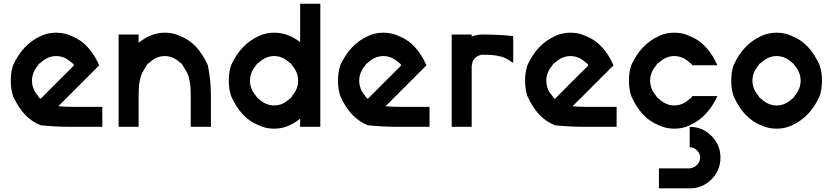

<svg xmlns="http://www.w3.org/2000/svg" viewBox="-20 -687 4511 1040"><path d="M367.5 0Q282.5 0 200.8 -8.3Q105 -45 50.8 -166.7Q38.3 -204.2 38.3 -250Q38.3 -295.8 50.8 -333.3Q102.5 -447.5 200.8 -491.7Q238.3 -510 284.2 -510Q330 -510 367.5 -491.7Q463.3 -455 517.5 -333.3L295.8 -111.7Q322.5 -108.3 367.5 -108.3H534.2V0ZM200.8 -152.5Q232.5 -185 292.5 -244.6Q352.5 -304.2 367.5 -319.2L380.8 -333.3Q377.5 -342.5 367.5 -347.5Q330 -383.3 284.2 -383.3Q238.3 -383.3 200.8 -347.5Q189.2 -341.7 186.7 -333.3Q153.3 -295.8 153.3 -250Q153.3 -204.2 186.7 -166.7Q190 -157.5 200.8 -151.7Z M730.8 -455Q798.3 -510 872.5 -510Q918.3 -510 955.8 -491.7Q1051.7 -455 1105.8 -333.3Q1122.5 -251.7 1122.5 -166.7V0H1013.3V-166.7Q1013.3 -215 1007.9 -244.6Q1002.5 -274.2 995.8 -288.3Q989.2 -302.5 969.2 -333.3Q965.8 -342.5 955.8 -347.5Q918.3 -383.3 872.5 -383.3Q826.7 -383.3 789.2 -347.5Q777.5 -341.7 775 -333.3Q755 -302.5 748.3 -288.3Q741.7 -274.2 736.2 -244.6Q730.8 -215 730.8 -166.7V0H622.5V-500H730.8Z M1605.8 -44.2Q1539.2 10 1465 10Q1419.2 10 1381.7 -8.3Q1285.8 -45 1231.7 -166.7Q1219.2 -204.2 1219.2 -250Q1219.2 -295.8 1231.7 -333.3Q1283.3 -447.5 1381.7 -491.7Q1419.2 -510 1465 -510Q1540 -510 1605.8 -458.3V-666.7H1715V0H1605.8ZM1548.3 -151.7Q1558.3 -156.7 1561.7 -166.7Q1595 -204.2 1595 -250Q1595 -295.8 1561.7 -333.3Q1558.3 -342.5 1548.3 -347.5Q1510.8 -383.3 1465 -383.3Q1419.2 -383.3 1381.7 -347.5Q1370 -341.7 1367.5 -333.3Q1334.2 -295.8 1334.2 -250Q1334.2 -204.2 1367.5 -166.7Q1370.8 -157.5 1381.7 -151.7Q1419.2 -115.8 1465 -115.8Q1510.8 -115.8 1548.3 -151.7Z M2140 0Q2055 0 1973.3 -8.3Q1877.5 -45 1823.3 -166.7Q1810.8 -204.2 1810.8 -250Q1810.8 -295.8 1823.3 -333.3Q1875 -447.5 1973.3 -491.7Q2010.8 -510 2056.7 -510Q2102.5 -510 2140 -491.7Q2235.8 -455 2290 -333.3L2068.3 -111.7Q2095 -108.3 2140 -108.3H2306.7V0ZM1973.3 -152.5Q2005 -185 2065 -244.6Q2125 -304.2 2140 -319.2L2153.3 -333.3Q2150 -342.5 2140 -347.5Q2102.5 -383.3 2056.7 -383.3Q2010.8 -383.3 1973.3 -347.5Q1961.7 -341.7 1959.2 -333.3Q1925.8 -295.8 1925.8 -250Q1925.8 -204.2 1959.2 -166.7Q1962.5 -157.5 1973.3 -151.7Z M2593.3 -500Q2678.3 -500 2760 -491.7V-346.7Q2729.2 -366.7 2715 -373.3Q2700.8 -380 2671.2 -385.4Q2641.7 -390.8 2593.3 -390.8Q2570.8 -389.2 2553.8 -373.3Q2536.7 -357.5 2536.7 -333.3H2535V0H2426.7V-500H2535V-489.2Q2563.3 -500 2593.3 -500Z M3153.3 0Q3068.3 0 2986.7 -8.3Q2890.8 -45 2836.7 -166.7Q2824.2 -204.2 2824.2 -250Q2824.2 -295.8 2836.7 -333.3Q2888.3 -447.5 2986.7 -491.7Q3024.2 -510 3070 -510Q3115.8 -510 3153.3 -491.7Q3249.2 -455 3303.3 -333.3L3081.7 -111.7Q3108.3 -108.3 3153.3 -108.3H3320V0ZM2986.7 -152.5Q3018.3 -185 3078.3 -244.6Q3138.3 -304.2 3153.3 -319.2L3166.7 -333.3Q3163.3 -342.5 3153.3 -347.5Q3115.8 -383.3 3070 -383.3Q3024.2 -383.3 2986.7 -347.5Q2975 -341.7 2972.5 -333.3Q2939.2 -295.8 2939.2 -250Q2939.2 -204.2 2972.5 -166.7Q2975.8 -157.5 2986.7 -151.7Z M3715.8 225Q3737.5 223.3 3754.6 207.1Q3771.7 190.8 3771.7 166.7H3773.3Q3771.7 145 3755.8 127.9Q3740 110.8 3715.8 110.8V0Q3785 0 3833.8 49.2Q3882.5 98.3 3882.5 166.7Q3882.5 235.8 3833.8 284.6Q3785 333.3 3715.8 333.3H3549.2V225ZM3715.8 -8.3Q3678.3 10 3632.5 10Q3586.7 10 3549.2 -8.3Q3453.3 -45 3399.2 -166.7Q3386.7 -204.2 3386.7 -250Q3386.7 -295.8 3399.2 -333.3Q3450.8 -447.5 3549.2 -491.7Q3586.7 -510 3632.5 -510Q3678.3 -510 3715.8 -491.7Q3811.7 -455 3865.8 -333.3H3729.2Q3725.8 -342.5 3715.8 -347.5Q3678.3 -383.3 3632.5 -383.3Q3586.7 -383.3 3549.2 -347.5Q3537.5 -341.7 3535 -333.3Q3501.7 -295.8 3501.7 -250Q3501.7 -204.2 3535 -166.7Q3538.3 -157.5 3549.2 -151.7Q3586.7 -115.8 3632.5 -115.8Q3678.3 -115.8 3715.8 -151.7Q3725.8 -156.7 3729.2 -166.7H3865.8Q3814.2 -52.5 3715.8 -8.3Z M4270 -8.3Q4232.5 10 4186.7 10Q4140.8 10 4103.3 -8.3Q4007.5 -45 3953.3 -166.7Q3940.8 -204.2 3940.8 -250Q3940.8 -295.8 3953.3 -333.3Q4005 -447.5 4103.3 -491.7Q4140.8 -510 4186.7 -510Q4232.5 -510 4270 -491.7Q4365.8 -455 4420 -333.3Q4432.5 -295.8 4432.5 -250Q4432.5 -204.2 4420 -166.7Q4368.3 -52.5 4270 -8.3ZM4270 -151.7Q4280 -156.7 4283.3 -166.7Q4316.7 -204.2 4316.7 -250Q4316.7 -295.8 4283.3 -333.3Q4280 -342.5 4270 -347.5Q4232.5 -383.3 4186.7 -383.3Q4140.8 -383.3 4103.3 -347.5Q4091.7 -341.7 4089.2 -333.3Q4055.8 -295.8 4055.8 -250Q4055.8 -204.2 4089.2 -166.7Q4092.5 -157.5 4103.3 -151.7Q4140.8 -115.8 4186.7 -115.8Q4232.5 -115.8 4270 -151.7Z"/></svg>

Font: 0xA000
Style: Bold
Weight: 700
Version: Version 0.1